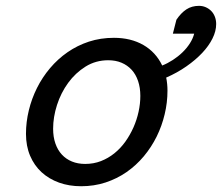

<svg xmlns="http://www.w3.org/2000/svg" viewBox="-20 -628 763 660"><path d="M352.1 -420.9Q309.1 -420.9 274.2 -399.2Q239.3 -377.4 214.4 -343.3Q189.5 -309.1 176 -267.3Q162.6 -225.6 162.6 -185.5Q162.6 -157.2 170.4 -134.8Q178.2 -112.3 192.6 -96.7Q207 -81.1 227.3 -72.8Q247.6 -64.5 272.9 -64.5Q301.8 -64.5 326.9 -74.2Q352.1 -84 373.3 -101.1Q394.5 -118.2 410.9 -141.1Q427.2 -164.1 438.7 -189.9Q450.2 -215.8 456.3 -243.7Q462.4 -271.5 462.4 -298.3Q462.4 -326.7 454.6 -349.6Q446.8 -372.6 432.4 -388.2Q418 -403.8 397.7 -412.4Q377.4 -420.9 352.1 -420.9ZM586.4 -560.1Q602.1 -583.5 620.6 -595.7Q639.2 -607.9 664.1 -607.9Q676.3 -607.9 687 -603.3Q697.8 -598.6 705.8 -590.6Q713.9 -582.5 718.5 -570.8Q723.1 -559.1 723.1 -545.4Q723.1 -521 710.4 -495.6Q697.8 -470.2 675 -446Q652.3 -421.9 620.8 -399.9Q589.4 -377.9 551.3 -361.3Q555.7 -339.8 555.7 -316.4Q555.7 -275.4 546.1 -235.4Q536.6 -195.3 518.6 -158.7Q500.5 -122.1 474.4 -90.8Q448.2 -59.6 415.3 -36.6Q382.3 -13.7 342.8 -0.7Q303.2 12.2 258.8 12.2Q217.8 12.2 183.1 -0.2Q148.4 -12.7 123 -35.9Q97.7 -59.1 83.5 -92.5Q69.3 -126 69.3 -168Q69.3 -208.5 79.1 -248.8Q88.9 -289.1 107.2 -325.7Q125.5 -362.3 152.1 -393.8Q178.7 -425.3 212.2 -448.5Q245.6 -471.7 285.6 -484.9Q325.7 -498 371.6 -498Q429.7 -498 472.7 -473.4Q515.6 -448.7 537.6 -402.8Q556.2 -410.2 574.2 -421.9Q592.3 -433.6 607.2 -448Q622.1 -462.4 632.6 -478.8Q643.1 -495.1 647.5 -512.2H574.2Z"/></svg>

Font: Andika New Basic
Style: Italic
Weight: 400
Italic angle: -14°
Designer: Victor Gaultney, Annie Olsen, Julie Remington, Don Collingsworth, Eric Hays
Foundry: SIL International
Version: Version 5.500